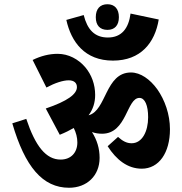

<svg xmlns="http://www.w3.org/2000/svg" viewBox="-20 -888 860 906"><path d="M487 -747C521 -747 541 -768 541 -807C541 -846 521 -868 487 -868C452 -868 432 -846 432 -807C432 -768 452 -747 487 -747ZM513 -602C644 -602 711 -686 729 -796L596 -824C587 -754 554 -711 489 -711C426 -711 392 -749 375 -817L293 -794C316 -690 380 -602 513 -602ZM306 -2C390 -2 450 -59 450 -143C450 -187 438 -227 414 -265C430 -259 446 -257 462 -257C579 -257 577 -426 638 -426C664 -426 679 -390 679 -335C679 -268 651 -212 601 -212C577 -212 558 -223 537 -242L488 -198C529 -134 582 -92 649 -92C730 -92 782 -167 782 -278C782 -348 758 -416 722 -467C688 -514 643 -546 598 -546C476 -546 483 -366 398 -344C419 -372 429 -404 429 -440C429 -490 412 -535 383 -570C350 -609 303 -634 252 -634C212 -634 173 -624 134 -605L199 -475C240 -497 278 -509 304 -509C329 -509 343 -497 343 -477C343 -444 299 -411 196 -376L262 -252C287 -262 309 -273 328 -284C339 -262 345 -239 345 -216C345 -168 315 -135 266 -135C197 -135 147 -198 104 -327L38 -306C98 -101 181 -2 306 -2Z"/></svg>

Font: Noto Serif Devanagari Condensed Black
Style: Regular
Weight: 900
Width: 3
Designer: Universal Thirst, Indian Type Foundry and the Monotype Design Team
Foundry: Monotype Imaging Inc.
Version: Version 2.004